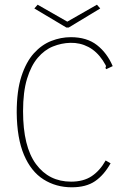

<svg xmlns="http://www.w3.org/2000/svg" viewBox="-20 -786 540 816"><path d="M285 10Q218 10 165 -23.5Q112 -57 82 -127.5Q52 -198 51 -308Q51 -400 71 -461.5Q91 -523 124 -559.5Q157 -596 198 -612Q239 -628 281 -628Q349 -628 392 -594.5Q435 -561 459 -505L438 -495L431 -492L428 -498Q432 -503 429 -509Q426 -515 417 -529Q391 -568 355.5 -586.5Q320 -605 279 -604Q241 -603 205 -588.5Q169 -574 140.5 -540.5Q112 -507 95 -451.5Q78 -396 78 -313Q78 -163 133 -88.5Q188 -14 282 -14Q335 -14 370 -37.5Q405 -61 429 -104L450 -92Q422 -42 384 -16Q346 10 285 10ZM392 -766 406 -750 272 -669H262L126 -750L140 -766L266 -694Z"/></svg>

Font: Inconsolata ExtraLight
Style: Regular
Weight: 200
Monospace: yes
Designer: Raph Levien, Cyreal, Brenton Simpson
Foundry: Raph Levien, Cyreal, Google
Version: Version 3.001; ttfautohint (v1.8.2.53-6de2)